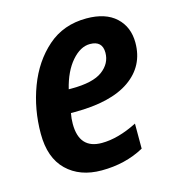

<svg xmlns="http://www.w3.org/2000/svg" viewBox="-89 -631 660 718"><g transform="rotate(-15 240.5 -272.0)"><path d="M383 -30V-127Q308 -89 245 -89Q158 -89 158 -186Q158 -207 162 -227H177Q317 -227 390 -278Q463 -329 463 -419Q463 -480 423 -517Q383 -554 309 -554Q220 -554 158.5 -500Q97 -446 65 -361Q33 -276 33 -181Q33 -88 83.5 -39Q134 10 218 10Q310 10 383 -30ZM297 -458Q345 -458 345 -412Q345 -370 308 -342.5Q271 -315 189 -315H177Q193 -381 226.5 -419.5Q260 -458 297 -458Z"/></g></svg>

Font: Noto Sans UI SemiCondensed
Style: Bold Italic
Weight: 700
Width: 4
Designer: Monotype Design Team
Foundry: Monotype Imaging Inc.
Version: 1.001